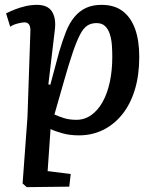

<svg xmlns="http://www.w3.org/2000/svg" viewBox="-20 -543 637 790"><path d="M105 -413Q106 -432 100 -441.5Q94 -451 81 -451Q70 -451 51.5 -446Q33 -441 22 -433L5 -488Q21 -496 41 -504Q61 -512 84.5 -517.5Q108 -523 132 -523Q176 -523 193.5 -496Q211 -469 206 -423L179 -196L187 -194L223 -328Q237 -376 251.5 -412.5Q266 -449 286.5 -473.5Q307 -498 334 -510.5Q361 -523 398 -523Q451 -523 485 -497Q519 -471 536 -423.5Q553 -376 553 -309Q553 -234 535 -174.5Q517 -115 483.5 -73Q450 -31 404.5 -8.5Q359 14 304 14Q268 14 237 5.5Q206 -3 188 -12L176 161L271 173L265 225L90 227L73 212L93 -61ZM377 -448Q355 -448 339 -437.5Q323 -427 309 -400Q295 -373 279 -326Q263 -279 242 -205L204 -72Q221 -64 243.5 -57Q266 -50 294 -50Q328 -50 355.5 -69.5Q383 -89 402.5 -124Q422 -159 432 -206.5Q442 -254 442 -309Q442 -331 440.5 -355Q439 -379 432.5 -400.5Q426 -422 413 -435Q400 -448 377 -448Z"/></svg>

Font: Literata Medium
Style: Italic
Weight: 500
Italic angle: -2°
Designer: Latin by Veronika Burian and Jose Scaglione. Greek by Irene Vlachou. Cyrillic by Vera Evstafieva
Foundry: TypeTogether
Version: Version 3.103;gftools[0.9.29]